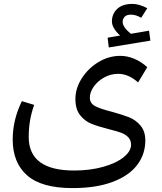

<svg xmlns="http://www.w3.org/2000/svg" viewBox="-20 -859 829 983"><path d="M750 -651 537 -616 531 -666 595 -677Q575 -695 564 -713.5Q553 -732 553 -749Q553 -788 580 -813.5Q607 -839 658 -839Q692 -839 734 -817L703 -768Q675 -784 651 -784Q628 -784 618 -773Q608 -762 608 -747Q608 -720 650 -686L743 -702ZM552 -287Q607 -272 641 -258.5Q675 -245 699.5 -216Q724 -187 724 -140Q724 -69 682 -14Q640 41 556 72.5Q472 104 351 104Q193 104 119 39Q45 -26 45 -145Q45 -245 92 -341L155 -322Q127 -245 127 -158Q127 14 359 14Q442 14 509 -5Q576 -24 613.5 -54.5Q651 -85 651 -118Q651 -142 636 -157Q621 -172 598.5 -180Q576 -188 536 -198Q481 -212 447.5 -225.5Q414 -239 390 -269.5Q366 -300 366 -352Q366 -406 398 -457Q430 -508 483 -540.5Q536 -573 596 -573Q631 -573 666.5 -558.5Q702 -544 734 -515L687 -437Q638 -481 585 -481Q547 -481 513.5 -462.5Q480 -444 460 -415.5Q440 -387 440 -359Q440 -330 467.5 -315.5Q495 -301 552 -287Z"/></svg>

Font: FiraGOUPP
Style: Medium
Weight: 400
Designer: bBox Type
Foundry: bBox Type GmbH
Version: Version 1.001